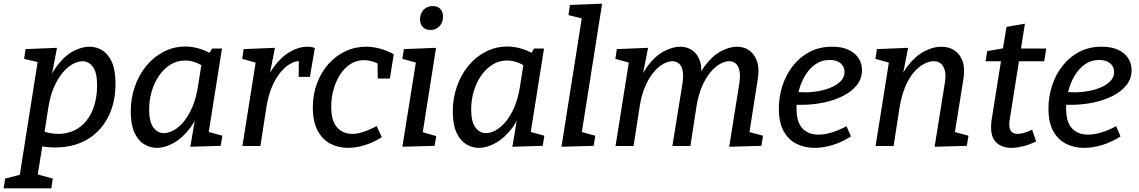

<svg xmlns="http://www.w3.org/2000/svg" viewBox="-76 -794 6191 1044"><path d="M-56 230 -48 177 76 145 25 199 131 -472 145 -453 55 -474 63 -527 234 -534 197 -341 171 -296Q192 -378 231.5 -432.5Q271 -487 318.5 -513.5Q366 -540 411 -540Q449 -540 481 -520Q513 -500 532.5 -456Q552 -412 552 -340Q552 -244 518.5 -171Q485 -98 424.5 -53Q364 -8 281 4Q198 16 99 -9L157 -18L122 201L87 143L211 177L203 230ZM163 -55 142 -85Q212 -60 269.5 -68Q327 -76 367.5 -110.5Q408 -145 430 -201.5Q452 -258 452 -330Q452 -400 429 -430.5Q406 -461 372 -461Q347 -461 319 -445.5Q291 -430 264.5 -398.5Q238 -367 217.5 -320Q197 -273 187 -210Z M777 10Q739 10 706.5 -10.5Q674 -31 654.5 -74.5Q635 -118 635 -188Q635 -260 657.5 -324Q680 -388 720 -436.5Q760 -485 814.5 -513Q869 -541 932 -541Q971 -541 1013 -528Q1055 -515 1098 -486L1055 -493L1077 -530H1131L1051 -25L1017 -88L1133 -56L1124 -1L959 4L991 -186L1020 -235Q999 -153 958 -98.5Q917 -44 869 -17Q821 10 777 10ZM815 -70Q840 -70 868.5 -85.5Q897 -101 923 -132.5Q949 -164 969.5 -211Q990 -258 1000 -321L1022 -461L1039 -427Q1010 -447 983 -456Q956 -465 930 -465Q887 -465 851.5 -443Q816 -421 790 -384Q764 -347 749.5 -299Q735 -251 735 -199Q735 -132 758 -101Q781 -70 815 -70Z M1242 0 1322 -503 1356 -442 1241 -474 1249 -527 1419 -534 1382 -346 1352 -295Q1372 -373 1411.5 -428Q1451 -483 1499.5 -511.5Q1548 -540 1595 -540Q1619 -540 1636 -533L1609 -376H1548L1549 -473L1562 -462Q1534 -464 1505 -448.5Q1476 -433 1449.5 -401Q1423 -369 1403 -322Q1383 -275 1373 -214L1340 0Z M1817 10Q1763 10 1719.5 -13Q1676 -36 1650.5 -85Q1625 -134 1625 -210Q1625 -280 1647.5 -340.5Q1670 -401 1709.5 -445.5Q1749 -490 1801.5 -515Q1854 -540 1914 -540Q1950 -540 1988.5 -530Q2027 -520 2065 -499L2044 -367H1978L1977 -457L1987 -444Q1944 -467 1904 -467Q1864 -467 1831 -446.5Q1798 -426 1774.5 -390Q1751 -354 1738 -309Q1725 -264 1725 -215Q1725 -136 1757 -101Q1789 -66 1839 -66Q1868 -66 1902 -77.5Q1936 -89 1972 -109L2000 -48Q1954 -19 1906.5 -4.5Q1859 10 1817 10Z M2112 4 2193 -503 2228 -442 2112 -474 2120 -527 2295 -534 2215 -26 2181 -87 2296 -54 2287 -1ZM2264 -631Q2238 -631 2223 -647Q2208 -663 2208 -689Q2208 -721 2227.5 -741Q2247 -761 2277 -761Q2303 -761 2318 -746Q2333 -731 2333 -703Q2333 -672 2313.5 -651.5Q2294 -631 2264 -631Z M2528 10Q2490 10 2457.5 -10.5Q2425 -31 2405.5 -74.5Q2386 -118 2386 -188Q2386 -260 2408.5 -324Q2431 -388 2471 -436.5Q2511 -485 2565.5 -513Q2620 -541 2683 -541Q2722 -541 2764 -528Q2806 -515 2849 -486L2806 -493L2828 -530H2882L2802 -25L2768 -88L2884 -56L2875 -1L2710 4L2742 -186L2771 -235Q2750 -153 2709 -98.5Q2668 -44 2620 -17Q2572 10 2528 10ZM2566 -70Q2591 -70 2619.5 -85.5Q2648 -101 2674 -132.5Q2700 -164 2720.5 -211Q2741 -258 2751 -321L2773 -461L2790 -427Q2761 -447 2734 -456Q2707 -465 2681 -465Q2638 -465 2602.5 -443Q2567 -421 2541 -384Q2515 -347 2500.5 -299Q2486 -251 2486 -199Q2486 -132 2509 -101Q2532 -70 2566 -70Z M2977 4 3095 -743 3130 -683 3015 -712 3023 -767 3198 -774 3080 -27 3044 -88 3161 -56 3152 -1Z M3889 4 3944 -340Q3950 -380 3945.5 -406.5Q3941 -433 3926.5 -447Q3912 -461 3889 -461Q3865 -461 3838.5 -446Q3812 -431 3786.5 -400.5Q3761 -370 3741 -323.5Q3721 -277 3711 -214L3678 0H3580L3635 -340Q3641 -380 3636.5 -406.5Q3632 -433 3617.5 -447Q3603 -461 3580 -461Q3557 -461 3530 -446Q3503 -431 3477.5 -400.5Q3452 -370 3432 -323.5Q3412 -277 3402 -214L3369 0H3271L3346 -472L3385 -442L3270 -474L3278 -527L3448 -534L3411 -346L3381 -295Q3406 -383 3447 -437Q3488 -491 3535 -515.5Q3582 -540 3622 -540Q3661 -540 3689 -520Q3717 -500 3730 -462Q3743 -424 3734 -369L3728 -328L3692 -295Q3717 -383 3757.5 -437Q3798 -491 3844.5 -515.5Q3891 -540 3931 -540Q3971 -540 3999.5 -519Q4028 -498 4041 -458Q4054 -418 4044 -361L3996 -55L3954 -88L4073 -56L4064 -1Z M4353 10Q4299 10 4255 -12Q4211 -34 4185 -81Q4159 -128 4159 -204Q4159 -268 4178.5 -328Q4198 -388 4235.5 -436Q4273 -484 4326.5 -512Q4380 -540 4448 -540Q4525 -540 4568 -504.5Q4611 -469 4611 -412Q4611 -366 4583 -331Q4555 -296 4507.5 -272Q4460 -248 4401 -236Q4342 -224 4280 -224Q4271 -224 4262 -224Q4253 -224 4244 -225L4250 -295Q4262 -294 4274.5 -293Q4287 -292 4300 -292Q4338 -292 4376.5 -299Q4415 -306 4446.5 -320Q4478 -334 4497 -354.5Q4516 -375 4516 -402Q4516 -432 4494.5 -450Q4473 -468 4434 -468Q4392 -468 4358.5 -445Q4325 -422 4302 -383.5Q4279 -345 4267 -298.5Q4255 -252 4255 -206Q4255 -130 4287 -96Q4319 -62 4373 -62Q4408 -62 4447.5 -74Q4487 -86 4527 -108L4551 -52Q4502 -21 4451.5 -5.5Q4401 10 4353 10Z M5006 4 5061 -340Q5068 -379 5062.5 -406Q5057 -433 5041.5 -447Q5026 -461 5001 -461Q4976 -461 4947.5 -446Q4919 -431 4893 -401Q4867 -371 4847 -324Q4827 -277 4816 -214L4783 0H4685L4765 -503L4799 -442L4684 -474L4692 -527L4862 -534L4825 -346L4794 -295Q4819 -383 4860.5 -436.5Q4902 -490 4950 -515Q4998 -540 5041 -540Q5085 -540 5115.5 -519Q5146 -498 5159 -458Q5172 -418 5162 -361L5113 -55L5071 -88L5190 -56L5181 -1Z M5424 10Q5374 10 5343.5 -17Q5313 -44 5313 -101Q5313 -110 5313.5 -118.5Q5314 -127 5315 -136L5369 -476L5380 -461H5283L5292 -516L5394 -534L5375 -515L5397 -648L5497 -665L5473 -515L5464 -530H5613L5602 -461H5451L5467 -476L5414 -142Q5413 -138 5412.5 -131.5Q5412 -125 5412 -118Q5412 -90 5424 -78Q5436 -66 5458 -66Q5474 -66 5494 -72Q5514 -78 5536 -89L5558 -25Q5521 -7 5486.5 1.5Q5452 10 5424 10Z M5819 10Q5765 10 5721 -12Q5677 -34 5651 -81Q5625 -128 5625 -204Q5625 -268 5644.5 -328Q5664 -388 5701.5 -436Q5739 -484 5792.5 -512Q5846 -540 5914 -540Q5991 -540 6034 -504.5Q6077 -469 6077 -412Q6077 -366 6049 -331Q6021 -296 5973.5 -272Q5926 -248 5867 -236Q5808 -224 5746 -224Q5737 -224 5728 -224Q5719 -224 5710 -225L5716 -295Q5728 -294 5740.5 -293Q5753 -292 5766 -292Q5804 -292 5842.5 -299Q5881 -306 5912.5 -320Q5944 -334 5963 -354.5Q5982 -375 5982 -402Q5982 -432 5960.5 -450Q5939 -468 5900 -468Q5858 -468 5824.5 -445Q5791 -422 5768 -383.5Q5745 -345 5733 -298.5Q5721 -252 5721 -206Q5721 -130 5753 -96Q5785 -62 5839 -62Q5874 -62 5913.5 -74Q5953 -86 5993 -108L6017 -52Q5968 -21 5917.5 -5.5Q5867 10 5819 10Z"/></svg>

Font: Bitter Thin Medium
Style: Italic
Weight: 500
Italic angle: -9°
Version: Version 3.021